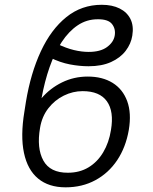

<svg xmlns="http://www.w3.org/2000/svg" viewBox="-20 -780 645 810"><path d="M350.1 -457Q412.1 -457 455.1 -430.4Q498 -403.8 516.6 -353.3Q535.2 -302.7 523.4 -231.9Q510.7 -158.7 474.4 -104.2Q438 -49.8 382.3 -19.8Q326.7 10.3 256.8 10.3Q185.5 10.3 140.9 -26.6Q96.2 -63.5 81.1 -135Q65.9 -206.5 83 -309.6L89.4 -350.6Q109.4 -471.2 152.3 -563.5Q195.3 -655.8 259.8 -707.8Q324.2 -759.8 409.2 -759.8Q453.6 -759.8 484.9 -744.1Q516.1 -728.5 530.5 -699.5Q544.9 -670.4 538.1 -629.4Q532.7 -595.2 510.3 -565.7Q487.8 -536.1 448.5 -518.3Q409.2 -500.5 353.5 -500.5Q315.9 -500.5 274.9 -508.3Q233.9 -516.1 191.4 -537.1L222.7 -594.2Q259.3 -576.7 292 -568.8Q324.7 -561 354 -561Q403.3 -561 431.2 -581.3Q459 -601.6 463.9 -629.4Q468.8 -657.7 452.6 -678.5Q436.5 -699.2 392.1 -698.7Q345.7 -698.7 307.9 -673.3Q270 -647.9 240.2 -602.5Q210.4 -557.1 189.2 -496.6Q168 -436 155.3 -365.7Q191.4 -407.7 241.7 -432.4Q292 -457 350.1 -457ZM328.6 -395.5Q287.6 -395.5 249.3 -376.7Q210.9 -357.9 183.8 -323Q156.7 -288.1 148.9 -240.2Q134.3 -154.8 162.8 -102.8Q191.4 -50.8 266.6 -51.3Q315.9 -51.3 353.5 -74Q391.1 -96.7 415.5 -137.7Q439.9 -178.7 448.2 -231.9Q461.4 -310.1 430.9 -352.8Q400.4 -395.5 328.6 -395.5Z"/></svg>

Font: Inter 17pt Light
Style: Italic
Weight: 300
Italic angle: -9.3988°
Version: Version 4.001;git-66647c0bb